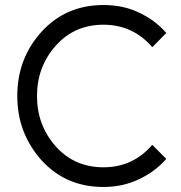

<svg xmlns="http://www.w3.org/2000/svg" viewBox="-20 -732 720 764"><path d="M391.7 -712Q242.7 -712 145.8 -606.2Q98.2 -554 73.5 -490.2Q48.8 -426.3 48.8 -350Q48.8 -274.3 73.5 -210.5Q98.2 -146.7 145.7 -93.7Q242.7 12.2 391.7 12Q467.2 12 530.7 -17.7Q562.8 -32.5 590.6 -52.8Q618.3 -73.2 641.7 -99.8L585.8 -155.7Q509 -66.3 391.7 -66.3Q276.7 -66.3 202.3 -149Q127.2 -233.3 127.2 -350Q127.2 -466.5 202.3 -550.8Q276.7 -633.7 391.7 -633.7Q509 -633.5 586 -544.2L641.8 -600.8Q618.5 -627.5 590.8 -647.8Q563 -668.2 530.8 -683Q499.5 -697.8 464.5 -704.9Q429.5 -712 391.7 -712Z"/></svg>

Font: Unageo Variable
Style: Regular
Weight: 300
Designer: Richard Sepsi
Foundry: Richard Sepsi
Version: Version 2.200